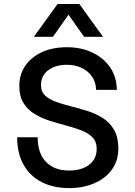

<svg xmlns="http://www.w3.org/2000/svg" viewBox="-20 -952 690 984"><path d="M334.5 12Q253.5 12 193.5 -18.8Q133.5 -49.5 100.8 -107.8Q68 -166 68 -248.5H173Q173 -166.5 215.8 -122.2Q258.5 -78 334 -78Q397.5 -78 436.5 -107.2Q475.5 -136.5 475.5 -189.5Q475.5 -226 454 -248Q432.5 -270 397 -283.8Q361.5 -297.5 319.5 -308.5Q277.5 -319.5 235.2 -333Q193 -346.5 157.5 -367.8Q122 -389 100.5 -423.8Q79 -458.5 79 -512.5Q79 -570 109.2 -614.5Q139.5 -659 194.2 -684.5Q249 -710 323 -710Q394.5 -710 451.8 -683.5Q509 -657 543.2 -608.5Q577.5 -560 579 -491.5H472.5Q471.5 -531.5 451.2 -560.2Q431 -589 397.5 -604.5Q364 -620 323 -620Q264 -620 227 -592Q190 -564 190 -515.5Q190 -482 211.5 -462Q233 -442 268.5 -429.5Q304 -417 346.2 -406.5Q388.5 -396 430.5 -382.5Q472.5 -369 508 -346.2Q543.5 -323.5 565 -286Q586.5 -248.5 586.5 -190.5Q586.5 -128.5 553.5 -83Q520.5 -37.5 463.5 -12.8Q406.5 12 334.5 12ZM153.5 -763.5 275 -931.5H386.5L508 -763.5H411L331 -876.5L251.5 -763.5Z"/></svg>

Font: Azeret Mono Thin
Style: Regular
Weight: 100
Designer: Martin Vácha
Foundry: Displaay
Version: Version 1.002